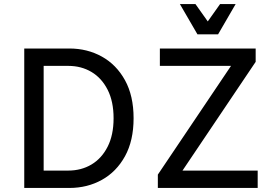

<svg xmlns="http://www.w3.org/2000/svg" viewBox="-20 -930 1355 950"><path d="M100 0V-690H323Q412 -690 484 -650Q556 -610 598.5 -533Q641 -456 641 -345Q641 -234 598.5 -157Q556 -80 484 -40Q412 0 323 0ZM196 -86H318Q382 -86 432.5 -116Q483 -146 512.5 -204Q542 -262 542 -345Q542 -428 512.5 -486Q483 -544 432.5 -574Q382 -604 318 -604H196ZM761 -66 1123 -604H771V-690H1245V-624L883 -86H1255V0H761ZM1146 -910 1059 -760H957L870 -910H947L1008 -824L1069 -910Z"/></svg>

Font: Radio Canada
Style: Regular
Weight: 400
Designer: Charles Daoud, Etienne Aubert Bonn, Alexandre Saumier Demers, Jacques Le Bailly
Foundry: Radio-Canada
Version: Version 2.104;gftools[0.9.28.dev5+ged2979d]